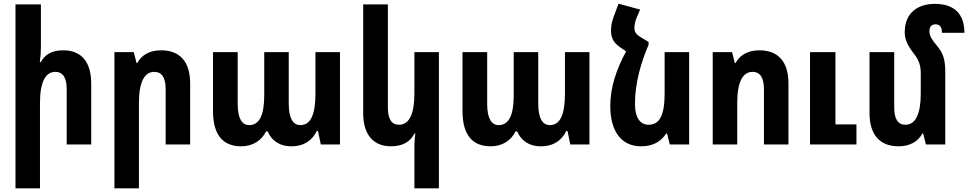

<svg xmlns="http://www.w3.org/2000/svg" viewBox="-20 -784 5254 1042"><path d="M202 -760H64V238H197V-226C197 -337 226 -394 280 -394C321 -394 342 -363 342 -300V0H475V-331C475 -452 418 -511 324 -511C261 -511 224 -488 201 -447H196C200 -474 202 -502 202 -529Z M601 238H734V-226C734 -337 763 -394 817 -394C858 -394 879 -363 879 -300V0H1012V-331C1012 -452 954 -511 854 -511C792 -511 748 -485 725 -442H721L706 -501H601Z M1289 10C1353 10 1400 -22 1424 -71H1433C1452 -24 1494 10 1562 10C1631 10 1676 -24 1699 -73H1706L1721 0H1825V-501H1692V-276C1692 -164 1667 -105 1610 -105C1571 -105 1547 -141 1547 -222V-501H1414V-267C1414 -159 1388 -105 1332 -105C1293 -105 1270 -142 1270 -219V-501H1136V-181C1136 -53 1189 10 1289 10Z M2362 238V-501H2229V-276C2229 -164 2200 -107 2146 -107C2105 -107 2085 -138 2085 -201V-760H1951V-170C1951 -50 2009 10 2102 10C2167 10 2207 -16 2230 -60H2234C2231 -37 2229 -13 2229 10V238Z M2643 10C2707 10 2754 -22 2778 -71H2787C2806 -24 2848 10 2916 10C2985 10 3030 -24 3053 -73H3060L3075 0H3179V-501H3046V-276C3046 -164 3021 -105 2964 -105C2925 -105 2901 -141 2901 -222V-501H2768V-267C2768 -159 2742 -105 2686 -105C2647 -105 2624 -142 2624 -219V-501H2490V-181C2490 -53 2543 10 2643 10Z M3500 -556 3466 -577C3431 -596 3423 -611 3423 -633C3423 -649 3427 -669 3436 -690L3454 -732L3337 -764L3311 -695C3302 -671 3296 -646 3296 -618C3296 -576 3312 -550 3346 -527L3378 -505C3325 -408 3292 -309 3292 -209C3292 -69 3354 10 3459 10C3525 10 3567 -16 3596 -60H3600L3615 0H3720V-501H3587V-276C3587 -154 3557 -107 3500 -107C3452 -107 3426 -149 3426 -220C3426 -335 3460 -448 3500 -541Z M3848 0H3981V-226C3981 -337 4010 -394 4064 -394C4105 -394 4126 -363 4126 -300V0H4259V-331C4259 -452 4201 -511 4101 -511C4039 -511 3995 -485 3972 -442H3968L3953 -501H3848ZM4376 0H4628V-109H4514V-501H4376Z M5110 -394C5110 -459 5099 -495 5067 -533C5038 -568 5024 -589 5024 -614C5024 -637 5034 -652 5057 -652C5081 -652 5092 -637 5092 -606H5214C5214 -708 5159 -763 5054 -763C4958 -763 4890 -712 4890 -609C4890 -572 4904 -539 4938 -495C4967 -459 4977 -427 4977 -389V-276C4977 -164 4948 -107 4894 -107C4853 -107 4833 -138 4833 -201V-501H4699V-170C4699 -50 4757 10 4857 10C4918 10 4963 -16 4986 -60H4990L5005 0H5110Z"/></svg>

Font: Noto Sans Armenian Condensed
Style: Bold
Weight: 700
Width: 3
Designer: Monotype Design Team
Foundry: Monotype Imaging Inc.
Version: Version 2.008